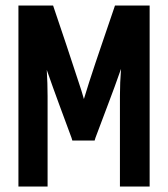

<svg xmlns="http://www.w3.org/2000/svg" viewBox="-20 -678 611 698"><path d="M150 -424Q153 -374 153 -329V0H47V-658H173L176 -649Q199 -581 221.5 -514Q244 -447 266 -379Q271 -364 276 -348.5Q281 -333 285 -318Q290 -333 294.5 -348.5Q299 -364 304 -379Q326 -447 349 -514Q372 -581 395 -649L398 -658H524V0H416V-329Q416 -354 417 -378Q418 -402 420 -427L419 -425Q397 -362 373.5 -300.5Q350 -239 327 -177L324 -167H243L240 -177Q217 -239 194.5 -300Q172 -361 150 -424Z"/></svg>

Font: Codetta
Style: Bold
Weight: 700
Designer: Ulrich Proeller
Foundry: PROSA GmbH
Version: Version 2.00;September 29, 2018;FontCreator 11.5.0.2427 64-b